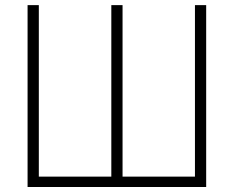

<svg xmlns="http://www.w3.org/2000/svg" viewBox="-20 -748 935 768"><path d="M90.3 -727.5H135.3V-41.5H425.3V-727.5H470.2V-41.5H759.8V-727.5H804.7V0H90.3Z"/></svg>

Font: Inter 24pt ExtraLight
Style: Regular
Weight: 250
Designer: Rasmus Andersson
Foundry: rsms
Version: Version 4.001;git-66647c0bb